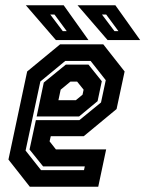

<svg xmlns="http://www.w3.org/2000/svg" viewBox="-20 -708 552 728"><path d="M371.5 -540 452.5 -437 422 -294.5 297.5 -191.5H172.5L168 -172L192 -141.5H382.5L352.5 0H93L12 -103L83 -437L208 -540ZM323.5 -477H227.5L133 -399L77 -137L135.5 -63H298.5L301.5 -77H143.5L92 -141L116 -252.5H281L363 -319.5L381 -404ZM315.5 -463 366 -400 350 -324.5 280 -266.5H119L146 -395L229.5 -463ZM272.5 -398.5H247L210 -368L201.5 -328H267.5L293 -349L297 -368ZM511.5 -556H388L274 -688H417.5ZM429 -590 382.5 -653H366.5L414 -590ZM315.5 -556H192L78 -688H221.5ZM233 -590 186.5 -653H170.5L218 -590Z"/></svg>

Font: Tourney Condensed Regular
Style: Bold Italic
Weight: 700
Width: 3
Italic angle: -12°
Designer: Tyler Finck
Foundry: Etcetera Type Co
Version: Version 1.010; ttfautohint (v1.8.3)